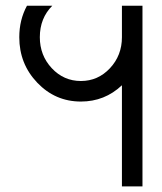

<svg xmlns="http://www.w3.org/2000/svg" viewBox="-20 -665 577 685"><path d="M488.3 0H415V-360.8Q353.5 -302.7 268.6 -302.7Q177.2 -302.7 113 -369.9Q48.8 -437 48.8 -532.2Q48.8 -594.2 76.2 -644.5H166.5Q122.1 -600.1 122.1 -532.2Q122.1 -467.3 164.8 -421.6Q207.5 -376 268.6 -376Q329.6 -376 372.3 -421.6Q415 -467.3 415 -532.2V-644.5H488.3Z"/></svg>

Font: Catrinity
Style: Regular
Weight: 400
Designer: Alexander Lange
Foundry: High-Logic / Made with FontCreator
Version: Version 2.090;May 20, 2024;FontCreator 15.0.0.2974 64-bit